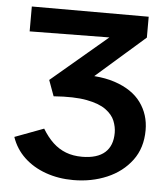

<svg xmlns="http://www.w3.org/2000/svg" viewBox="-50 -703 663 761"><g transform="rotate(5 281.5 -322.5)"><path d="M269 13Q210 13 159.5 -5Q109 -23 73.5 -56.5Q38 -90 22 -137L137 -180Q157 -147 180 -125.5Q203 -104 231.5 -93Q260 -82 296 -82Q326 -82 349 -89Q372 -96 387 -109.5Q402 -123 409.5 -142.5Q417 -162 417 -188Q417 -211 407.5 -235Q398 -259 371.5 -278.5Q345 -298 295 -307.5Q245 -317 163 -311L140 -374L433 -622L478 -564L46 -559V-658H511V-575L237 -335L217 -403Q327 -413 398 -389.5Q469 -366 503.5 -318.5Q538 -271 538 -209Q538 -138 501 -88.5Q464 -39 403 -13Q342 13 269 13Z"/></g></svg>

Font: Ysabeau
Style: Bold
Weight: 700
Designer: Christian Thalmann (Catharsis Fonts)
Version: Version 2.000;gftools[0.9.27.dev2+g8671c4b]